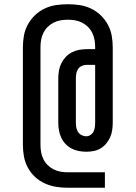

<svg xmlns="http://www.w3.org/2000/svg" viewBox="-20 -793 640 906"><path d="M300 93Q272 93 244.5 88.5Q217 84 191.5 72.5Q166 61 145.5 42Q125 23 111.5 -2Q98 -27 93 -54.5Q88 -82 88 -110V-570Q88 -598 93 -625.5Q98 -653 111.5 -677.5Q125 -702 145.5 -721.5Q166 -741 191.5 -753Q217 -765 244.5 -769Q272 -773 300 -773Q328 -773 355.5 -769Q383 -765 408.5 -753Q434 -741 454.5 -721.5Q475 -702 488.5 -677.5Q502 -653 507 -625.5Q512 -598 512 -570V-215Q512 -197 509.5 -179.5Q507 -162 500 -146Q493 -130 481.5 -116Q470 -102 455 -93Q440 -84 422.5 -80.5Q405 -77 388 -77Q369 -77 351 -80.5Q333 -84 317 -92.5Q301 -101 288.5 -114.5Q276 -128 268.5 -144.5Q261 -161 258 -179Q255 -197 255 -215V-423Q255 -441 258 -459Q261 -477 269 -493.5Q277 -510 289.5 -523.5Q302 -537 318 -545.5Q334 -554 352 -557.5Q370 -561 389 -561H429V-570Q429 -588 426 -605Q423 -622 415.5 -637.5Q408 -653 395.5 -665.5Q383 -678 367.5 -686Q352 -694 334.5 -697Q317 -700 300 -700Q283 -700 265.5 -697Q248 -694 232.5 -686Q217 -678 204.5 -665.5Q192 -653 184.5 -637.5Q177 -622 174 -605Q171 -588 171 -570V-110Q171 -92 174 -75Q177 -58 184.5 -42.5Q192 -27 204.5 -14.5Q217 -2 232.5 6Q248 14 265.5 17Q283 20 300 20H475V93ZM387 -150Q398 -150 407.5 -156.5Q417 -163 421.5 -172.5Q426 -182 427.5 -193Q429 -204 429 -215V-487H389Q377 -487 366 -482Q355 -477 348.5 -467.5Q342 -458 340 -446Q338 -434 338 -423V-215Q338 -203 340 -191.5Q342 -180 348 -170.5Q354 -161 364.5 -155.5Q375 -150 387 -150Z"/></svg>

Font: Zed Sans Extended
Style: Regular
Weight: 400
Width: 7
Designer: Belleve Invis
Foundry: Belleve Invis
Version: Version 1.0.0; ttfautohint (v1.8.4)